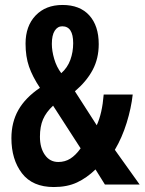

<svg xmlns="http://www.w3.org/2000/svg" viewBox="-20 -744 583 774"><path d="M232 -724Q302 -724 340 -682Q378 -640 378 -566Q378 -508 353.5 -462Q329 -416 282 -376L370 -239Q381 -263 388 -294Q395 -325 398 -363H515Q509 -308 490.5 -248.5Q472 -189 443 -140L543 0H403L365 -61Q330 -27 290.5 -8.5Q251 10 197 10Q111 10 68.5 -45.5Q26 -101 26 -187Q26 -251 54 -300.5Q82 -350 141 -390Q111 -435 97 -475.5Q83 -516 83 -568Q83 -639 123.5 -681.5Q164 -724 232 -724ZM231 -638Q212 -638 200.5 -620Q189 -602 189 -567Q189 -539 198.5 -506.5Q208 -474 227 -449Q252 -471 263.5 -502.5Q275 -534 275 -570Q275 -638 231 -638ZM194 -318Q166 -292 153.5 -263Q141 -234 141 -193Q141 -148 161 -119.5Q181 -91 215 -91Q242 -91 263.5 -104.5Q285 -118 305 -146Z"/></svg>

Font: Noto Sans Thai Looped ExtraCondensed SemiBold
Style: Regular
Weight: 600
Width: 2
Designer: Sasikarn Vongin, Ben Mitchell
Foundry: The Fontpad Ltd
Version: Version 1.001; ttfautohint (v1.8.4.7-5d5b)